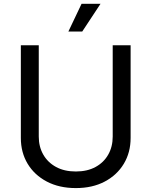

<svg xmlns="http://www.w3.org/2000/svg" viewBox="-20 -962 784 994"><path d="M372.6 11.7Q286.6 11.7 222.4 -22Q158.2 -55.7 123 -114.3Q87.9 -172.9 87.9 -247.6V-727.5H180.7V-254.9Q180.7 -202.6 203.9 -161.9Q227.1 -121.1 270 -97.7Q313 -74.2 372.6 -74.2Q432.1 -74.2 474.9 -97.7Q517.6 -121.1 540.5 -161.9Q563.5 -202.6 563.5 -254.9V-727.5H656.2V-247.6Q656.2 -172.9 621.1 -114.3Q585.9 -55.7 522.2 -22Q458.5 11.7 372.6 11.7ZM334 -798.8 402.3 -942.4H500.5L405.8 -798.8Z"/></svg>

Font: Inter Variable
Style: Regular
Weight: 400
Designer: Rasmus Andersson
Foundry: rsms
Version: Version 4.001;git-9221beed3